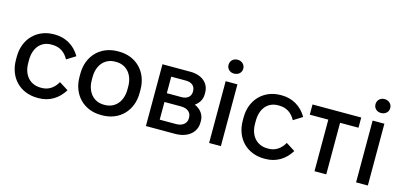

<svg xmlns="http://www.w3.org/2000/svg" viewBox="-64 -1133 3275 1561"><g transform="rotate(15 1573.0 -353.0)"><path d="M289 7H298C387 7 461 -36 510 -116L434 -164C403 -109 357 -80 302 -80H293C203 -80 144 -146 144 -248V-272C144 -375 200 -441 287 -441H296C356 -441 403 -412 433 -355L508 -402C462 -482 385 -527 295 -527H287C144 -527 41 -423 41 -274V-247C41 -97 142 7 289 7Z M824 8H834C980 8 1082 -97 1082 -246V-274C1082 -423 980 -528 834 -528H824C678 -528 576 -423 576 -274V-246C576 -97 678 8 824 8ZM825 -79C737 -79 679 -148 679 -248V-273C679 -374 738 -441 825 -441H833C920 -441 979 -374 979 -273V-248C979 -148 921 -79 833 -79Z M1201 0H1447C1551 0 1622 -57 1622 -142V-157C1622 -207 1591 -249 1540 -271C1575 -295 1596 -330 1596 -372V-388C1596 -467 1532 -520 1437 -520H1201ZM1296 -302V-441H1421C1468 -441 1498 -415 1498 -374V-368C1498 -328 1468 -302 1420 -302ZM1296 -79V-228H1435C1489 -228 1522 -201 1522 -158V-149C1522 -108 1487 -79 1435 -79Z M1782 -597C1818 -597 1845 -621 1845 -655C1845 -689 1818 -714 1782 -714C1747 -714 1721 -689 1721 -655C1721 -621 1747 -597 1782 -597ZM1733 0H1832V-520H1733Z M2198 7H2207C2296 7 2370 -36 2419 -116L2343 -164C2312 -109 2266 -80 2211 -80H2202C2112 -80 2053 -146 2053 -248V-272C2053 -375 2109 -441 2196 -441H2205C2265 -441 2312 -412 2342 -355L2417 -402C2371 -482 2294 -527 2204 -527H2196C2053 -527 1950 -423 1950 -274V-247C1950 -97 2051 7 2198 7Z M2620 0H2719V-434H2874V-520H2464V-434H2620Z M3019 -597C3055 -597 3082 -621 3082 -655C3082 -689 3055 -714 3019 -714C2984 -714 2958 -689 2958 -655C2958 -621 2984 -597 3019 -597ZM2970 0H3069V-520H2970Z"/></g></svg>

Font: Fixel Text Medium
Style: Regular
Weight: 500
Width: 4
Designer: AlfaBravo + MacPaw
Foundry: Kyrylo Tkachov, Marchela Mozhyna, Serhii Makarenko, Maria Weinstein, Zakhar Kryvoshyya
Version: Version 1.211